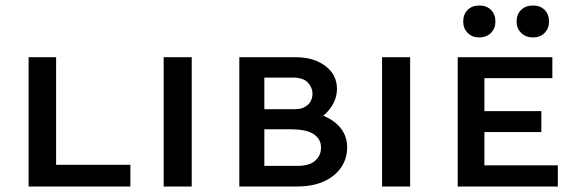

<svg xmlns="http://www.w3.org/2000/svg" viewBox="-20 -678 2087 698"><path d="M84 0V-470H184V0ZM117 0V-79H454V0Z M575 0V-470H677V0Z M850 0V-470H1055Q1121 -470 1163 -438Q1205 -406 1205 -355Q1205 -319 1183 -287.5Q1161 -256 1124 -235.5Q1087 -215 1041 -215L1059 -274Q1113 -274 1154.5 -257.5Q1196 -241 1219 -211.5Q1242 -182 1242 -142Q1242 -101 1219.5 -68.5Q1197 -36 1156.5 -18Q1116 0 1059 0ZM941 -75H1062Q1104 -75 1125.5 -93.5Q1147 -112 1147 -142Q1147 -172 1121 -190Q1095 -208 1035 -208H918V-281H1053Q1081 -281 1098.5 -296.5Q1116 -312 1116 -338Q1116 -359 1099.5 -377.5Q1083 -396 1043 -396H941Z M1369 0V-470H1471V0Z M1644 0V-470H1741V0ZM1677 0V-77H2008V0ZM1677 -198V-274H1948V-198ZM1677 -394V-470H1988V-394ZM1722 -542Q1696 -542 1680 -558.5Q1664 -575 1664 -599Q1664 -626 1680 -642Q1696 -658 1722 -658Q1749 -658 1765 -642Q1781 -626 1781 -599Q1781 -575 1765 -558.5Q1749 -542 1722 -542ZM1918 -542Q1891 -542 1874.5 -558.5Q1858 -575 1858 -599Q1858 -626 1874.5 -642Q1891 -658 1918 -658Q1944 -658 1960 -642Q1976 -626 1976 -599Q1976 -575 1960 -558.5Q1944 -542 1918 -542Z"/></svg>

Font: Ysabeau SC SemiBold
Style: Regular
Weight: 600
Designer: Christian Thalmann (Catharsis Fonts)
Version: Version 2.001;gftools[0.9.30]; featfreeze: smcp